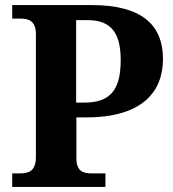

<svg xmlns="http://www.w3.org/2000/svg" viewBox="-20 -734 678 754"><path d="M28 0H394V-53H341C308 -53 280 -60 280 -113V-273H319C540 -273 620 -375 620 -502C620 -640 532 -714 341 -714H28V-661H60C91 -661 121 -653 121 -600V-118C121 -61 92 -53 57 -53H28ZM310 -331H279V-655H324C416 -655 454 -605 454 -498C454 -378 411 -331 310 -331Z"/></svg>

Font: Noto Serif Lao
Style: Bold
Weight: 700
Designer: Monotype Design Team
Foundry: Monotype Imaging Inc.
Version: Version 2.003